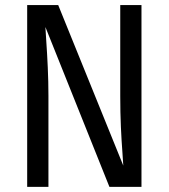

<svg xmlns="http://www.w3.org/2000/svg" viewBox="-20 -726 655 746"><path d="M405.1 0 156.4 -621Q156.9 -605.6 160 -562.8Q163.1 -520 165.6 -464.4Q168.2 -408.7 168.2 -353.8V0H85.6V-706.2H206.2L459 -82.6Q458.5 -97.4 455.4 -137.2Q452.3 -176.9 449.7 -233.1Q447.2 -289.2 447.2 -352.8V-706.2H529.7V0Z"/></svg>

Font: FiraCode Nerd Font
Style: Regular
Weight: 400
Designer: Carrois Corporate, Edenspiekermann AG, Nikita Prokopov
Foundry: Carrois Corporate, Edenspiekermann AG, Nikita Prokopov
Version: Version 6.002;Nerd Fonts 2.1.0